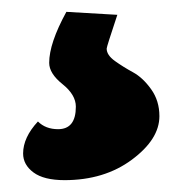

<svg xmlns="http://www.w3.org/2000/svg" viewBox="-20 -52 289 324"><path d="M92 -32 178 -27Q160 27 160 30Q160 41 174 51Q188 61 204.5 70Q221 79 235 98.5Q249 118 249 144Q249 183 202.5 217.5Q156 252 89 252Q54 252 36.5 239Q19 226 19 207Q19 180 44 153Q57 166 78 166Q108 166 108 128Q108 108 85.5 90Q63 72 63 54Q63 21 92 -32Z"/></svg>

Font: Overlock
Style: Black
Weight: 900
Designer: Dario Muhafara
Foundry: Dario Manuel Muhafara
Version: Version 1.001